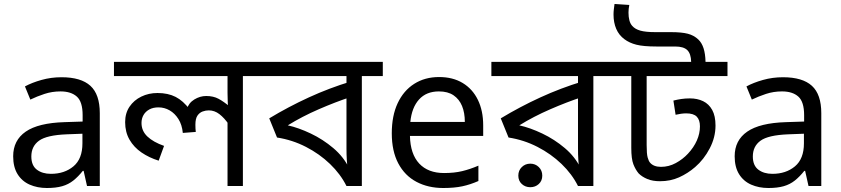

<svg xmlns="http://www.w3.org/2000/svg" viewBox="-20 -932 4216 962"><path d="M288 -545Q386 -545 433 -502Q480 -459 480 -365V0H416L399 -76H395Q372 -47 347.5 -27.5Q323 -8 291.5 1Q260 10 215 10Q167 10 128.5 -7Q90 -24 68 -59.5Q46 -95 46 -149Q46 -229 109 -272.5Q172 -316 303 -320L394 -323V-355Q394 -422 365 -448Q336 -474 283 -474Q241 -474 203 -461.5Q165 -449 132 -433L105 -499Q140 -518 188 -531.5Q236 -545 288 -545ZM314 -259Q214 -255 175.5 -227Q137 -199 137 -148Q137 -103 164.5 -82Q192 -61 235 -61Q303 -61 348 -98.5Q393 -136 393 -214V-262Z M1302 -622V-551H1197V0H1120V-335L1126 -309Q1104 -341 1079.5 -360Q1055 -379 1026 -379Q1011 -379 995.5 -373.5Q980 -368 969.5 -353Q959 -338 959 -307Q959 -296 959.5 -287.5Q960 -279 961 -271L896 -266Q892 -307 874 -335.5Q856 -364 830 -379Q804 -394 774 -394Q747 -394 728 -383.5Q709 -373 699 -355.5Q689 -338 689 -316Q689 -276 718.5 -248Q748 -220 802 -201L775 -127Q727 -142 689 -168Q651 -194 629 -232Q607 -270 607 -320Q607 -365 629 -397.5Q651 -430 688 -448Q725 -466 769 -466Q822 -466 860 -446.5Q898 -427 930 -384L915 -383Q925 -416 953.5 -433.5Q982 -451 1013 -451Q1049 -451 1075 -437Q1101 -423 1132 -397L1123 -382Q1122 -403 1121 -424Q1120 -445 1120 -467V-551H551V-622Z M1898 -622V-551H1793V0H1716Q1686 -60 1633.5 -110.5Q1581 -161 1513 -196Q1445 -231 1368 -243L1329 -339Q1425 -397 1527.5 -444Q1630 -491 1739 -524L1716 -482V-551H1282V-622ZM1716 -474 1737 -446Q1661 -421 1577 -384.5Q1493 -348 1422 -304Q1476 -292 1537 -263Q1598 -234 1650 -190Q1702 -146 1730 -88H1721Q1719 -111 1717.5 -134Q1716 -157 1716 -189Z M2180 -546Q2249 -546 2298.5 -516Q2348 -486 2374.5 -431.5Q2401 -377 2401 -304V-251H2034Q2036 -160 2080.5 -112.5Q2125 -65 2205 -65Q2256 -65 2295.5 -74.5Q2335 -84 2377 -102V-25Q2336 -7 2296 1.5Q2256 10 2201 10Q2125 10 2066.5 -21Q2008 -52 1975.5 -113.5Q1943 -175 1943 -264Q1943 -352 1972.5 -415Q2002 -478 2055.5 -512Q2109 -546 2180 -546ZM2179 -474Q2116 -474 2079.5 -433.5Q2043 -393 2036 -321H2309Q2309 -367 2295 -401Q2281 -435 2252.5 -454.5Q2224 -474 2179 -474Z M3058 -622V-551H2953V0H2876Q2846 -60 2793.5 -110.5Q2741 -161 2673 -196Q2605 -231 2528 -243L2489 -339Q2585 -397 2687.5 -444Q2790 -491 2899 -524L2876 -482V-551H2442V-622ZM2876 -474 2897 -446Q2821 -421 2737 -384.5Q2653 -348 2582 -304Q2636 -292 2697 -263Q2758 -234 2810 -190Q2862 -146 2890 -88H2881Q2879 -111 2877.5 -134Q2876 -157 2876 -189ZM2637 6Q2612 6 2594.5 -10Q2577 -26 2577 -52Q2577 -78 2594.5 -95Q2612 -112 2637 -112Q2662 -112 2679.5 -95Q2697 -78 2697 -52Q2697 -26 2679.5 -10Q2662 6 2637 6Z M3625 -622V-551H3220V-205Q3220 -161 3225 -143Q3230 -125 3237 -117Q3255 -96 3292 -96Q3331 -96 3366 -115Q3401 -134 3427 -162Q3456 -193 3471.5 -228Q3487 -263 3487 -299Q3487 -331 3471 -347.5Q3455 -364 3418 -364Q3406 -364 3392 -362Q3378 -360 3365 -357L3354 -428Q3373 -433 3393.5 -436Q3414 -439 3437 -439Q3474 -439 3503 -425Q3532 -411 3548.5 -381Q3565 -351 3565 -303Q3565 -244 3536 -188.5Q3507 -133 3463 -95Q3426 -63 3382.5 -43.5Q3339 -24 3287 -24Q3250 -24 3223.5 -35Q3197 -46 3180 -63Q3164 -82 3153.5 -109Q3143 -136 3143 -191V-551H3038V-622ZM3443 -622Q3442 -663 3423.5 -681Q3405 -699 3363 -699H3269Q3204 -699 3168.5 -708Q3133 -717 3108 -736Q3081 -756 3067.5 -787.5Q3054 -819 3054 -859Q3054 -872 3055.5 -884.5Q3057 -897 3059 -912L3133 -907Q3131 -896 3130 -887.5Q3129 -879 3129 -869Q3129 -847 3133.5 -830Q3138 -813 3148 -802Q3162 -786 3188.5 -778.5Q3215 -771 3264 -771H3342Q3395 -771 3426 -763Q3457 -755 3479 -734Q3496 -718 3505 -690.5Q3514 -663 3515 -622Z M3903 -545Q4001 -545 4048 -502Q4095 -459 4095 -365V0H4031L4014 -76H4010Q3987 -47 3962.5 -27.5Q3938 -8 3906.5 1Q3875 10 3830 10Q3782 10 3743.5 -7Q3705 -24 3683 -59.5Q3661 -95 3661 -149Q3661 -229 3724 -272.5Q3787 -316 3918 -320L4009 -323V-355Q4009 -422 3980 -448Q3951 -474 3898 -474Q3856 -474 3818 -461.5Q3780 -449 3747 -433L3720 -499Q3755 -518 3803 -531.5Q3851 -545 3903 -545ZM3929 -259Q3829 -255 3790.5 -227Q3752 -199 3752 -148Q3752 -103 3779.5 -82Q3807 -61 3850 -61Q3918 -61 3963 -98.5Q4008 -136 4008 -214V-262Z"/></svg>

Font: bangla15
Style: Regular
Weight: 400
Designer: Jelle Bosma - Monotype Design Team
Foundry: Monotype Imaging Inc.
Version: Version 2.006